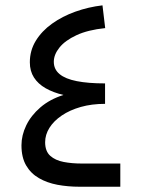

<svg xmlns="http://www.w3.org/2000/svg" viewBox="-20 -709 548 729"><path d="M220.7 -348.4Q168.7 -331.8 133.2 -301.1Q97.7 -270.5 79.6 -232.9Q61.5 -195.3 61.5 -157.2Q61.5 -111.3 79.2 -80.9Q96.9 -50.5 127.7 -32.7Q158.4 -14.9 198.1 -7.4Q237.8 0 281.7 0H436.8V-88.1H289.1Q252.9 -88.1 221.6 -94.1Q190.2 -100.1 170.8 -117.4Q151.4 -134.8 151.4 -168.9Q151.4 -197.5 167.7 -223.6Q184.1 -249.8 214.5 -270.4Q244.9 -291 286.6 -302.9Q328.4 -314.7 378.9 -314.7V-392.3Q314.9 -392.3 271.6 -400.9Q228.3 -409.4 206.3 -427.6Q184.3 -445.8 184.3 -474.4Q184.3 -501.7 205.7 -528.4Q227.1 -555.2 270.3 -575.3Q313.5 -595.5 379.4 -602.3L369.1 -688.7Q315.4 -682.4 266 -664.7Q216.6 -647 177.6 -619.1Q138.7 -591.3 116 -554.3Q93.3 -517.3 93.3 -472.4Q93.3 -439.2 108.9 -414.8Q124.5 -390.4 153.2 -374Q181.9 -357.7 220.7 -348.4Z"/></svg>

Font: Estedad-FD-VF Thin
Style: Regular
Weight: 100
Designer: Amin Abedi
Version: Version 5.0